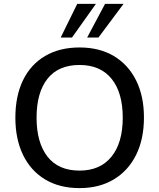

<svg xmlns="http://www.w3.org/2000/svg" viewBox="-20 -958 819 987"><path d="M59 -353Q59 -464 98 -545Q137 -626 211.5 -670Q286 -714 389 -714Q491 -714 565 -670Q639 -626 679.5 -545Q720 -464 720 -354Q720 -243 679.5 -161.5Q639 -80 564.5 -35.5Q490 9 389 9Q286 9 212 -35.5Q138 -80 98.5 -161.5Q59 -243 59 -353ZM168 -353Q168 -225 224 -153Q280 -81 389 -81Q495 -81 553 -152.5Q611 -224 611 -353Q611 -482 553.5 -553Q496 -624 389 -624Q280 -624 224 -553Q168 -482 168 -353ZM292 -765 377 -938H473L350 -765ZM428 -765 520 -938H615L486 -765Z"/></svg>

Font: Mulish ExtraLight SemiBold
Style: Regular
Weight: 600
Version: Version 3.603